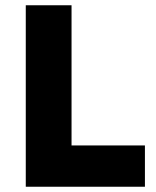

<svg xmlns="http://www.w3.org/2000/svg" viewBox="-20 -710 595 730"><path d="M78 0V-690H252V-157H531V0Z"/></svg>

Font: Oxanium ExtraBold
Style: Regular
Weight: 800
Designer: Severin Meyer
Version: Version 2.000